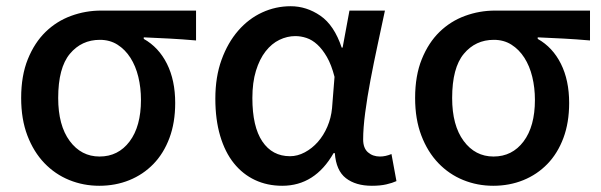

<svg xmlns="http://www.w3.org/2000/svg" viewBox="-20 -584 1930 617"><path d="M299 13Q248 13 202.5 -5.5Q157 -24 122.5 -60Q88 -96 68 -148.5Q48 -201 48 -269Q48 -341 69.5 -394Q91 -447 126.5 -481.5Q162 -516 208.5 -533Q255 -550 305 -550H610V-454Q564 -458 525.5 -460Q487 -462 442 -464V-459Q490 -432 516.5 -379Q543 -326 543 -253Q543 -190 524.5 -140.5Q506 -91 473 -57Q440 -23 395.5 -5Q351 13 299 13ZM300 -81Q360 -81 396.5 -129.5Q433 -178 433 -263Q433 -302 424.5 -337Q416 -372 399 -398.5Q382 -425 357.5 -440.5Q333 -456 301 -456Q242 -456 204.5 -411Q167 -366 167 -269Q167 -181 204 -131Q241 -81 300 -81Z M887 13Q839 13 799.5 -5.5Q760 -24 731.5 -59.5Q703 -95 687.5 -147.5Q672 -200 672 -267Q672 -337 692 -392Q712 -447 745.5 -485.5Q779 -524 822.5 -544Q866 -564 914 -564Q965 -564 1009.5 -533.5Q1054 -503 1078 -431H1081L1103 -550H1217Q1206 -498 1193.5 -440Q1181 -382 1170.5 -326.5Q1160 -271 1153.5 -221.5Q1147 -172 1147 -136Q1147 -108 1162.5 -94.5Q1178 -81 1201 -81Q1219 -81 1238 -89L1254 -2Q1241 4 1221.5 8.5Q1202 13 1175 13Q1123 13 1091.5 -11.5Q1060 -36 1056 -92H1052Q992 13 887 13ZM912 -82Q936 -82 959.5 -94.5Q983 -107 1001.5 -128Q1020 -149 1032 -177Q1044 -205 1047 -236L1055 -337Q1045 -376 1030.5 -401Q1016 -426 999.5 -441Q983 -456 965 -462Q947 -468 929 -468Q903 -468 878 -456Q853 -444 833.5 -419Q814 -394 802.5 -356.5Q791 -319 791 -269Q791 -177 823 -129.5Q855 -82 912 -82Z M1565 13Q1514 13 1468.5 -5.5Q1423 -24 1388.5 -60Q1354 -96 1334 -148.5Q1314 -201 1314 -269Q1314 -341 1335.5 -394Q1357 -447 1392.5 -481.5Q1428 -516 1474.5 -533Q1521 -550 1571 -550H1876V-454Q1830 -458 1791.5 -460Q1753 -462 1708 -464V-459Q1756 -432 1782.5 -379Q1809 -326 1809 -253Q1809 -190 1790.5 -140.5Q1772 -91 1739 -57Q1706 -23 1661.5 -5Q1617 13 1565 13ZM1566 -81Q1626 -81 1662.5 -129.5Q1699 -178 1699 -263Q1699 -302 1690.5 -337Q1682 -372 1665 -398.5Q1648 -425 1623.5 -440.5Q1599 -456 1567 -456Q1508 -456 1470.5 -411Q1433 -366 1433 -269Q1433 -181 1470 -131Q1507 -81 1566 -81Z"/></svg>

Font: Kinto Sans Med
Style: Regular
Weight: 500
Designer: Authors: Ryoko NISHIZUKA  (kana & ideographs); Paul D. Hunt (Latin, Greek & Cyrillic); Wenlong ZHANG  (bopomofo); Sandol
Foundry: Adobe Systems Incorporated, ookami Inc.
Version: Version 0.001